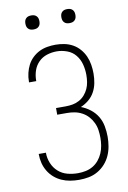

<svg xmlns="http://www.w3.org/2000/svg" viewBox="-100 -984 701 1051"><g transform="rotate(-10 250.0 -458.0)"><path d="M253 8Q228 8 203.5 4Q179 0 156.5 -10Q134 -20 115.5 -36Q97 -52 84 -73.5Q71 -95 65 -119Q59 -143 59 -168V-170H99V-168Q99 -139 110.5 -111Q122 -83 144 -63.5Q166 -44 194.5 -36.5Q223 -29 253 -29Q275 -29 296.5 -33.5Q318 -38 336.5 -49Q355 -60 369 -77Q383 -94 391.5 -114Q400 -134 403.5 -155.5Q407 -177 407 -199Q407 -220 404 -241.5Q401 -263 391.5 -283Q382 -303 367.5 -319Q353 -335 333.5 -345.5Q314 -356 293 -360Q272 -364 250 -364H196V-401H250Q270 -401 289 -404.5Q308 -408 325.5 -417.5Q343 -427 356 -442Q369 -457 377 -474.5Q385 -492 388 -511.5Q391 -531 391 -551Q391 -581 383.5 -610Q376 -639 357.5 -662Q339 -685 310.5 -695.5Q282 -706 253 -706Q225 -706 198.5 -697.5Q172 -689 152.5 -669.5Q133 -650 124 -623.5Q115 -597 115 -569V-565H75V-570Q75 -594 80.5 -617Q86 -640 96.5 -660.5Q107 -681 124 -697.5Q141 -714 162 -724.5Q183 -735 206.5 -739Q230 -743 253 -743Q278 -743 302.5 -738Q327 -733 348.5 -721Q370 -709 386.5 -690Q403 -671 413 -648.5Q423 -626 427 -601Q431 -576 431 -552Q431 -525 426 -499Q421 -473 408.5 -450Q396 -427 375.5 -410Q355 -393 331 -383Q358 -373 382 -354.5Q406 -336 421 -311Q436 -286 441.5 -256.5Q447 -227 447 -198Q447 -171 442.5 -144.5Q438 -118 427 -93.5Q416 -69 398 -49Q380 -29 356.5 -15.5Q333 -2 306.5 3Q280 8 253 8ZM350 -846Q342 -846 334.5 -848Q327 -850 321 -856Q315 -862 313 -869.5Q311 -877 311 -885Q311 -893 313 -900.5Q315 -908 321 -914Q327 -920 334.5 -922Q342 -924 350 -924Q358 -924 365.5 -922Q373 -920 379 -914Q385 -908 387 -900.5Q389 -893 389 -885Q389 -877 387 -869.5Q385 -862 379 -856Q373 -850 365.5 -848Q358 -846 350 -846ZM150 -846Q142 -846 134.5 -848Q127 -850 121 -856Q115 -862 113 -869.5Q111 -877 111 -885Q111 -893 113 -900.5Q115 -908 121 -914Q127 -920 134.5 -922Q142 -924 150 -924Q158 -924 165.5 -922Q173 -920 179 -914Q185 -908 187 -900.5Q189 -893 189 -885Q189 -877 187 -869.5Q185 -862 179 -856Q173 -850 165.5 -848Q158 -846 150 -846Z"/></g></svg>

Font: Iosevka Extralight
Style: Regular
Weight: 200
Monospace: yes
Designer: Belleve Invis
Foundry: Belleve Invis
Version: Version 32.0.1; ttfautohint (v1.8.4)